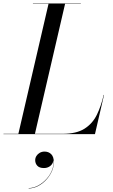

<svg xmlns="http://www.w3.org/2000/svg" viewBox="-65 -770 646 1102"><path d="M40 0 214 -750H309L135 0ZM-45 0V-2H295Q373.5 -2 419.8 -31.2Q466 -60.5 490.8 -111Q515.5 -161.5 530 -225H532L480 0ZM124 -748V-750H399V-748ZM99.5 311.5V309.5Q126.5 309.5 153.8 295Q181 280.5 202.5 256.5Q224 232.5 235 203Q246 173.5 241 143.5H242Q242 158 234.8 169.8Q227.5 181.5 215 188Q202.5 194.5 187 194.5Q161 194.5 149 181.2Q137 168 137 149.5Q137 136.5 144 125.2Q151 114 163.2 107Q175.5 100 190.5 100Q214 100 229 115Q244 130 244 161.5Q244 188.5 231.8 215Q219.5 241.5 198.8 263.5Q178 285.5 152.2 298.5Q126.5 311.5 99.5 311.5Z"/></svg>

Font: Bodoni Moda 96pt
Style: Italic
Weight: 400
Italic angle: -13°
Version: Version 2.004